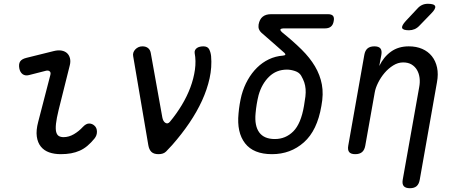

<svg xmlns="http://www.w3.org/2000/svg" viewBox="-20 -805 2440 1015"><path d="M133 -408Q113 -403 99.5 -413Q86 -423 82 -444Q78 -467 86.5 -480Q95 -493 119 -499L264 -535Q288 -541 306 -537.5Q324 -534 335 -523.5Q346 -513 350 -496.5Q354 -480 349 -460L290 -224Q279 -179 276 -151Q273 -123 277 -107.5Q281 -92 291 -86Q301 -80 316 -80Q344 -80 370.5 -95.5Q397 -111 418 -134Q435 -152 451 -152Q467 -152 479 -141Q492 -130 492.5 -109.5Q493 -89 479 -72Q461 -50 442 -34Q423 -18 401.5 -8.5Q380 1 355.5 5.5Q331 10 301 10Q267 10 240 0.5Q213 -9 196 -30Q179 -51 174.5 -83.5Q170 -116 182 -161L246 -408Q250 -422 242.5 -428Q235 -434 223 -431Z M764 -38 684 -508Q682 -518 685 -527Q688 -536 695 -543.5Q702 -551 711.5 -555.5Q721 -560 733 -560Q751 -560 762.5 -551Q774 -542 777 -525L838 -185Q842 -163 854.5 -155.5Q867 -148 878 -161Q913 -203 941 -249.5Q969 -296 986.5 -343Q1004 -390 1010.5 -436.5Q1017 -483 1009 -525Q1008 -534 1011.5 -540.5Q1015 -547 1021.5 -551.5Q1028 -556 1037 -558Q1046 -560 1055 -560Q1078 -560 1086 -544Q1094 -528 1096 -508Q1101 -450 1088 -391Q1075 -332 1048 -273Q1021 -214 981 -155Q941 -96 890 -38Q872 -18 858 -4Q844 10 818 10Q793 10 780.5 -2Q768 -14 764 -38Z M1474 -632Q1531 -586 1574.5 -543Q1618 -500 1645 -454.5Q1672 -409 1681.5 -358.5Q1691 -308 1679 -245Q1657 -115 1586.5 -52.5Q1516 10 1418 10Q1320 10 1275.5 -47.5Q1231 -105 1241 -205Q1243 -229 1247 -253.5Q1251 -278 1257 -302Q1269 -346 1290 -383Q1311 -420 1339 -447.5Q1367 -475 1401.5 -491.5Q1436 -508 1476 -511Q1486 -512 1488 -515.5Q1490 -519 1484 -525Q1459 -548 1428.5 -574Q1398 -600 1362 -632Q1353 -640 1349 -650.5Q1345 -661 1347 -675Q1352 -703 1368.5 -716.5Q1385 -730 1413 -730H1714Q1733 -730 1740.5 -721Q1748 -712 1744 -693Q1741 -674 1729.5 -664.5Q1718 -655 1699 -655H1485Q1465 -655 1462.5 -649.5Q1460 -644 1474 -632ZM1572 -405Q1562 -422 1539.5 -429.5Q1517 -437 1497 -437Q1441 -437 1402.5 -399.5Q1364 -362 1347 -302Q1341 -278 1337 -253.5Q1333 -229 1331 -205Q1325 -140 1350.5 -105Q1376 -70 1433 -70Q1490 -70 1530.5 -110.5Q1571 -151 1587 -245Q1592 -273 1594.5 -294.5Q1597 -316 1595.5 -334.5Q1594 -353 1588.5 -369.5Q1583 -386 1572 -405Z M2198 -670Q2186 -657 2172 -651Q2158 -645 2142 -645Q2110 -645 2106 -657Q2102 -669 2126 -695L2185 -758Q2197 -772 2211 -778.5Q2225 -785 2242 -785Q2276 -785 2280.5 -772Q2285 -759 2259 -733ZM1961 -316 1911 -35Q1907 -12 1894 -1Q1881 10 1858 10Q1835 10 1826 -1Q1817 -12 1821 -35L1906 -515Q1910 -538 1923 -549Q1936 -560 1959 -560Q1982 -560 1991 -549Q2000 -538 1996 -515L1985 -456Q2008 -504 2047 -532Q2086 -560 2141 -560Q2181 -560 2212 -546.5Q2243 -533 2263 -508Q2283 -483 2290.5 -448Q2298 -413 2290 -370L2199 145Q2195 168 2182.5 179Q2170 190 2147 190Q2124 190 2114.5 179Q2105 168 2109 145L2196 -344Q2201 -370 2198 -393.5Q2195 -417 2184.5 -435Q2174 -453 2156 -464Q2138 -475 2111 -475Q2084 -475 2058.5 -459Q2033 -443 2013 -419.5Q1993 -396 1979 -368Q1965 -340 1961 -316Z"/></svg>

Font: Maple Mono Normal NL
Style: Italic
Weight: 400
Italic angle: -10°
Monospace: yes
Designer: subframe7536
Version: Version 7.000